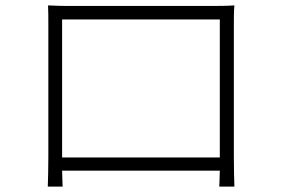

<svg xmlns="http://www.w3.org/2000/svg" viewBox="-20 -691 1040 711"><path d="M794 -619V-108H210V-619ZM846 -605C846 -626 846 -649 848 -671C821 -669 786 -669 766 -669H238C216 -669 196 -669 158 -671C159 -649 159 -624 159 -605V-109C159 -82 158 -17 157 0H212C211 -11 211 -36 210 -59H794C793 -34 793 -10 792 0H848C847 -15 846 -82 846 -110Z"/></svg>

Font: Noto Sans CJK JP Light
Style: Regular
Weight: 300
Designer: Ryoko NISHIZUKA (kana & ideographs); Paul D. Hunt (Latin, Greek & Cyrillic); Wenlong ZHANG (bopomofo); Sandoll Communica
Foundry: Adobe Systems Incorporated
Version: Version 1.004;PS 1.004;hotconv 1.0.82;makeotf.lib2.5.63406